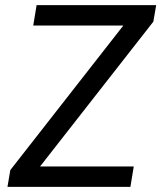

<svg xmlns="http://www.w3.org/2000/svg" viewBox="-20 -725 626 745"><path d="M9 0 20 -65 486 -661 487 -626H109L122 -705H586L575 -641L108 -44L107 -79H499L486 0Z"/></svg>

Font: Nunito Sans 10pt SemiCondensed Medium
Style: Italic
Weight: 500
Width: 4
Italic angle: -9°
Designer: Vernon Adams
Foundry: Vernon Adams
Version: Version 3.101;gftools[0.9.27]